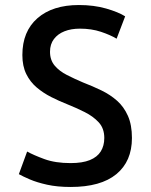

<svg xmlns="http://www.w3.org/2000/svg" viewBox="-20 -729 600 764"><path d="M261 15Q208 15 167.5 6Q127 -3 99 -15Q71 -27 55 -36L88 -126Q113 -112 156.5 -96Q200 -80 261 -80Q308 -80 337.5 -92Q367 -104 381 -126.5Q395 -149 395 -180Q395 -218 373 -242Q351 -266 317 -283Q283 -300 248 -314Q215 -327 183.5 -343Q152 -359 126 -381Q100 -403 84.5 -434.5Q69 -466 69 -510Q69 -604 129 -656.5Q189 -709 294 -709Q354 -709 402.5 -695Q451 -681 478 -664L444 -575Q419 -590 381.5 -602.5Q344 -615 298 -615Q263 -615 236.5 -604.5Q210 -594 194.5 -573.5Q179 -553 179 -523Q179 -490 197.5 -468Q216 -446 246.5 -430.5Q277 -415 310 -401Q349 -386 384 -369Q419 -352 446 -328Q473 -304 489 -268Q505 -232 505 -180Q505 -87 443 -36Q381 15 261 15Z"/></svg>

Font: Ubuntu Sans Mono Medium
Style: Regular
Weight: 500
Monospace: yes
Designer: Dalton Maag Ltd
Foundry: Dalton Maag Ltd
Version: Version 1.006